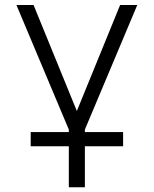

<svg xmlns="http://www.w3.org/2000/svg" viewBox="-20 -538 626 782"><path d="M105 57.6V0H260.3V-10.3L46.9 -517.6H116.7L293 -85.9L469.2 -517.6H539.1L325.7 -10.3V0H481.4V57.6H325.7V224.6H260.3V57.6Z"/></svg>

Font: Cascadia Code NF Light
Style: Regular
Weight: 300
Monospace: yes
Designer: Aaron Bell
Foundry: Saja Typeworks
Version: Version 2404.023; ttfautohint (v1.8.4)